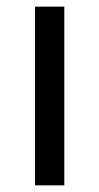

<svg xmlns="http://www.w3.org/2000/svg" viewBox="-20 -556 298 576"><path d="M172.9 0H85V-536.1H172.9Z"/></svg>

Font: Noto Sans Historic
Style: Regular
Weight: 400
Designer: Monotype Design Team
Foundry: Monotype Imaging Inc.
Version: Version 0.71 uh